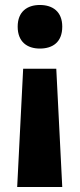

<svg xmlns="http://www.w3.org/2000/svg" viewBox="-20 -573 320 771"><path d="M230 -466C230 -526 192 -553 140 -553C89 -553 51 -526 51 -466C51 -405 89 -378 140 -378C192 -378 230 -404 230 -466ZM73 -297 49 178H230L206 -297Z"/></svg>

Font: Noto Sans Gurmukhi UI SemiCondensed ExtraBold
Style: Regular
Weight: 800
Width: 4
Designer: Jelle Bosma - Monotype Design Team
Foundry: Monotype Imaging Inc.
Version: Version 2.004